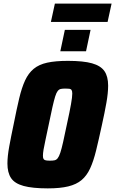

<svg xmlns="http://www.w3.org/2000/svg" viewBox="-20 -1032 636 1060"><path d="M244 8Q159 8 110 -5.5Q61 -19 41 -49Q21 -79 21 -129Q21 -169 31 -223.5Q41 -278 56 -349Q72 -430 86 -489Q100 -548 118.5 -588Q137 -628 166 -652Q195 -676 240.5 -686Q286 -696 355 -696Q440 -696 488 -682.5Q536 -669 556.5 -639.5Q577 -610 577 -559Q577 -519 567.5 -465Q558 -411 542 -339Q525 -260 510.5 -201Q496 -142 477.5 -102Q459 -62 430.5 -38Q402 -14 357 -3Q312 8 244 8ZM256 -145Q271 -145 281 -147Q291 -149 298.5 -158.5Q306 -168 313 -189Q320 -210 328.5 -248Q337 -286 349 -344Q365 -417 372 -457Q379 -497 379 -515Q379 -529 375 -535Q371 -541 362.5 -542Q354 -543 341 -543Q326 -543 316 -541Q306 -539 298.5 -529.5Q291 -520 284.5 -499Q278 -478 269.5 -440.5Q261 -403 249 -344Q239 -295 231.5 -261.5Q224 -228 220.5 -206.5Q217 -185 217 -172Q217 -159 221 -153.5Q225 -148 234 -146.5Q243 -145 256 -145ZM313 -749 338 -867H480L455 -749ZM261 -911 283 -1012H596L574 -911Z"/></svg>

Font: Saira SemiCondensed Black
Style: Italic
Weight: 900
Width: 4
Italic angle: -12°
Designer: Hector Gatti with collaboration of the Omnibus-Type team
Foundry: Omnibus-Type
Version: Version 1.101